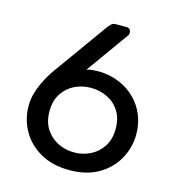

<svg xmlns="http://www.w3.org/2000/svg" viewBox="-106 -790 815 891"><g transform="rotate(15 301.5 -345.0)"><path d="M308 10Q225 10 167 -23.5Q109 -57 78.5 -111.5Q48 -166 48 -230Q48 -260 55.5 -287.5Q63 -315 74.5 -339.5Q86 -364 97.5 -383.5Q109 -403 118 -415L308 -680Q313 -685 320 -692.5Q327 -700 341 -700H394Q403 -700 408.5 -693.5Q414 -687 414 -678Q414 -674 413 -670.5Q412 -667 410 -665L264 -461Q276 -465 292 -466.5Q308 -468 321 -468Q376 -467 421 -448Q466 -429 498.5 -396.5Q531 -364 548 -321.5Q565 -279 565 -231Q565 -168 535 -113Q505 -58 447.5 -24Q390 10 308 10ZM307 -75Q349 -75 385 -93Q421 -111 443.5 -145.5Q466 -180 466 -231Q466 -281 444 -315.5Q422 -350 385.5 -367.5Q349 -385 307 -385Q265 -385 229 -367.5Q193 -350 170.5 -315.5Q148 -281 148 -231Q148 -180 170.5 -145.5Q193 -111 229 -93Q265 -75 307 -75Z"/></g></svg>

Font: DVN-Rubik
Style: Regular
Weight: 400
Designer: Hubert and Fischer
Foundry: Hubert & Fischer
Version: Version 2.102